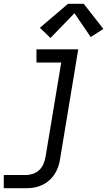

<svg xmlns="http://www.w3.org/2000/svg" viewBox="-32 -781 567 1016"><path d="M-12 215V145H106Q124 145 143 138.5Q162 132 176.5 118Q191 104 198.5 85.5Q206 67 209 49L292 -450H161V-520H382L286 60Q283 81 276 101.5Q269 122 256.5 141Q244 160 226.5 175Q209 190 189 199Q169 208 148 211.5Q127 215 106 215ZM235 -580 179 -634 328 -761H411L515 -628L448 -585L362 -711Z"/></svg>

Font: Iosevka SS04
Style: Italic
Weight: 400
Italic angle: -9°
Monospace: yes
Designer: Belleve Invis
Foundry: Belleve Invis
Version: Version 19.0.0; ttfautohint (v1.8.4)